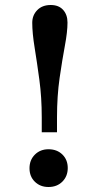

<svg xmlns="http://www.w3.org/2000/svg" viewBox="-20 -734 389 768"><path d="M147 -205V-265Q147 -344 137.5 -414.5Q128 -485 118.5 -543.5Q109 -602 109 -643Q109 -673 129 -693.5Q149 -714 183 -714Q215 -714 232.5 -694.5Q250 -675 250 -644Q250 -607 239.5 -551Q229 -495 218.5 -422.5Q208 -350 208 -264V-205ZM174 14Q141 14 119.5 -7Q98 -28 98 -61Q98 -94 119.5 -115.5Q141 -137 174 -137Q208 -137 229.5 -116Q251 -95 251 -62Q251 -29 229.5 -7.5Q208 14 174 14Z"/></svg>

Font: Literata 7pt
Style: Regular
Weight: 400
Designer: Latin by Veronika Burian and Jose Scaglione. Greek by Irene Vlachou. Cyrillic by Vera Evstafieva.
Foundry: TypeTogether
Version: Version 3.002